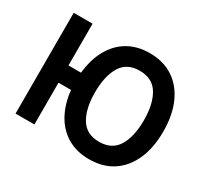

<svg xmlns="http://www.w3.org/2000/svg" viewBox="-149 -928 1224 1155"><g transform="rotate(30 462.5 -351.0)"><path d="M586 17Q500 17 436 -20.5Q372 -58 333.5 -127Q295 -196 285 -290H198V0H67V-700H198V-410H285Q295 -505 333.5 -574.5Q372 -644 436 -681.5Q500 -719 586 -719Q682 -719 750 -673.5Q818 -628 854.5 -545.5Q891 -463 891 -350Q891 -238 854.5 -155.5Q818 -73 750 -28Q682 17 586 17ZM586 -104Q675 -104 715.5 -170.5Q756 -237 756 -350Q756 -464 715.5 -530.5Q675 -597 586 -597Q498 -597 457.5 -530.5Q417 -464 417 -350Q417 -237 457.5 -170.5Q498 -104 586 -104Z"/></g></svg>

Font: Zen Kaku Gothic New Black
Style: Regular
Weight: 900
Designer: Yoshimichi Ohira
Foundry: Positype
Version: Version 1.001